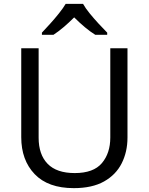

<svg xmlns="http://www.w3.org/2000/svg" viewBox="-20 -964 771 994"><path d="M640 -252Q640 -178 610 -118.5Q580 -59 518.5 -24.5Q457 10 362 10Q229 10 159.5 -62.5Q90 -135 90 -254V-714H180V-251Q180 -164 226.5 -116Q273 -68 367 -68Q464 -68 507.5 -119.5Q551 -171 551 -252V-714H640ZM410 -944Q422 -922 444.5 -894.5Q467 -867 491.5 -840.5Q516 -814 535 -795V-784H473Q447 -800 419 -823.5Q391 -847 364 -874Q337 -847 310 -824Q283 -801 257 -784H197V-795Q216 -815 239.5 -841Q263 -867 285 -894.5Q307 -922 320 -944Z"/></svg>

Font: Noto Sans Khudawadi
Style: Regular
Weight: 400
Designer: Monotype Design Team
Foundry: Monotype Imaging Inc.
Version: Version 2.003; ttfautohint (v1.8.4.7-5d5b)